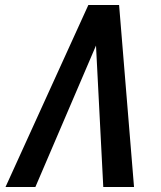

<svg xmlns="http://www.w3.org/2000/svg" viewBox="-20 -745 640 765"><path d="M454.5 -725 514 0H391.5L362.5 -563.5L121 0H2L332 -725Z"/></svg>

Font: JuliaMono SemiBold
Style: Italic
Weight: 600
Italic angle: -9°
Monospace: yes
Designer: cormullion
Foundry: corm
Version: Version 0.056; ttfautohint (v1.8.4)